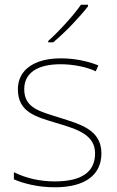

<svg xmlns="http://www.w3.org/2000/svg" viewBox="-20 -786 498 816"><path d="M354 -759V-766H324C295 -723 230 -652 185 -612V-606H206C259 -650 319 -714 354 -759ZM411 -134C411 -235 321 -258 233 -286C152 -312 83 -325 83 -407C83 -478 142 -513 238 -513C291 -513 350 -501 387 -483L398 -508C356 -525 301 -538 238 -538C126 -538 56 -489 56 -407C56 -309 131 -290 224 -262C312 -236 384 -212 384 -134C384 -60 334 -15 213 -15C151 -15 92 -28 39 -54V-24C77 -7 140 10 213 10C345 10 411 -45 411 -134Z"/></svg>

Font: Noto Sans Arabic UI Th
Style: Regular
Weight: 100
Designer: Monotype Design Team, Nadine Chahine and Nizar Qandah
Foundry: Monotype Imaging Inc.
Version: Version 2.010